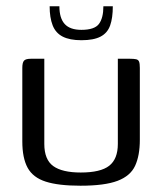

<svg xmlns="http://www.w3.org/2000/svg" viewBox="-20 -586 516 611"><path d="M121 -399V-128Q121 -78 149.5 -57.5Q178 -37 237 -37Q300 -37 327.5 -58.5Q355 -80 355 -128V-399Q356 -399 361.5 -399Q367 -399 373.5 -399Q380 -399 386 -399Q392 -399 394 -399Q406 -399 413 -397.5Q420 -396 422.5 -390Q425 -384 425 -370V-141Q425 -91 410 -58.5Q395 -26 354 -10.5Q313 5 236 5Q166 5 125.5 -8Q85 -21 68 -52Q51 -83 51 -136V-370Q51 -387 56.5 -393Q62 -399 78 -399Q89 -399 99.5 -399Q110 -399 121 -399ZM239 -458Q202 -458 179.5 -469.5Q157 -481 147.5 -505.5Q138 -530 138 -566H169Q169 -528 186 -509.5Q203 -491 239 -491Q281 -491 295 -510Q309 -529 309 -566H339Q339 -529 330.5 -505Q322 -481 300 -469.5Q278 -458 239 -458Z"/></svg>

Font: Genos Thin
Style: Regular
Weight: 400
Version: Version 1.010